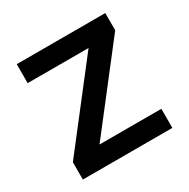

<svg xmlns="http://www.w3.org/2000/svg" viewBox="-119 -598 694 706"><g transform="rotate(-30 228.0 -244.5)"><path d="M418 -81V0H38V-73.5L298 -408.5H39.5V-489H415.5V-416L155.5 -81Z"/></g></svg>

Font: Anek Gujarati Medium Medium
Style: Regular
Weight: 500
Version: Version 1.003